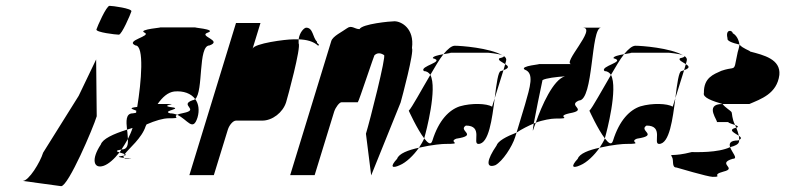

<svg xmlns="http://www.w3.org/2000/svg" viewBox="-20 -789 2695 659"><path d="M58 -168 190 -150C215 -151 300 -350 312 -390L310 -585L250 -460L128 -265C118 -232 79 -168 58 -168ZM311 -688C308 -678 378 -670 388 -670C398 -670 428 -740 431 -750C434 -760 366 -769 356 -769C345 -769 314 -698 311 -688Z M326 -293C292 -242 301 -208 336 -220C353 -226 372 -243 390 -266C380 -269 374 -272 397 -276C404 -287 412 -299 419 -312C418 -322 418 -333 416 -344C368 -329 332 -312 326 -293ZM445 -633C476 -633 465 -507 451 -422C415 -418 438 -414 448 -409C447 -407 448 -404 447 -402C445 -401 440 -401 436 -400C411 -400 413 -373 416 -344C423 -346 428 -348 435 -350C431 -337 425 -324 419 -312C420 -292 417 -276 398 -276H397C395 -272 393 -269 390 -266C395 -264 404 -262 408 -260C423 -280 467 -315 480 -356L483 -362C513 -375 540 -383 559 -383C607 -383 572 -387 588 -395C581 -398 572 -400 564 -400C531 -409 618 -416 562 -422C530 -429 603 -432 548 -432H521C538 -456 556 -472 578 -475C610 -478 636 -468 650 -449C679 -475 659 -633 699 -633C746 -650 659 -665 693 -677C728 -689 630 -695 654 -695H526C551 -695 450 -689 476 -677C502 -665 407 -650 445 -633ZM400 -254C377 -251 391 -249 406 -247C404 -249 403 -252 405 -255C404 -255 402 -254 400 -254ZM405 -255C416 -257 413 -258 408 -260C406 -258 406 -257 405 -255ZM406 -247C408 -245 412 -244 420 -244C443 -244 423 -245 406 -247ZM588 -395C624 -379 642 -335 658 -386C665 -410 662 -433 650 -449C647 -447 644 -445 641 -445C593 -428 668 -413 609 -401C598 -399 592 -397 588 -395Z M630 -188H714L762 -344C767 -360 780 -375 790 -375H880C915 -375 951 -403 962 -438C967 -454 1014 -627 1005 -640V-654H987C959 -654 853 -640 847 -622L874 -710H790ZM1005 -654C1033 -653 1056 -647 1072 -632C1080 -638 1066 -638 1068 -646C1053 -660 1055 -694 1031 -694C1024 -694 1008 -678 1005 -654Z M976 -188H1060L1127 -406C1132 -421 1145 -438 1152 -438H1208C1211 -438 1266 -607 1266 -600C1275 -608 1286 -608 1298 -600C1307 -600 1249 -372 1236 -330L1254 -187L1355 -437C1360 -454 1402 -612 1394 -624C1403 -692 1357 -716 1334 -716C1320 -716 1223 -707 1214 -689C1197 -689 1187 -704 1171 -692C1155 -680 1122 -665 1117 -648Z M1383 -409C1383 -409 1412 -345 1436 -314L1437 -318C1442 -335 1482 -486 1457 -532C1425 -478 1394 -420 1383 -409ZM1343 -244C1317 -216 1326 -210 1352 -222C1374 -231 1400 -256 1418 -282C1381 -274 1349 -262 1343 -244ZM1435 -545C1444 -545 1452 -540 1457 -532C1473 -559 1487 -584 1502 -603C1484 -600 1463 -595 1466 -589C1511 -577 1417 -562 1435 -545ZM1502 -603C1522 -607 1539 -608 1516 -608H1656C1653 -608 1693 -605 1705 -599C1660 -625 1561 -632 1541 -632C1530 -632 1517 -621 1502 -603ZM1418 -282C1466 -293 1500 -295 1508 -295C1574 -295 1516 -301 1546 -313C1624 -325 1550 -340 1579 -358C1640 -358 1600 -295 1622 -295C1658 -295 1669 -381 1678 -452L1669 -423C1650 -434 1599 -436 1558 -424C1522 -412 1486 -377 1464 -306C1459 -290 1449 -297 1436 -314C1432 -304 1425 -293 1418 -282ZM1694 -589C1687 -583 1703 -576 1714 -569L1717 -580C1719 -587 1716 -592 1709 -597C1711 -595 1708 -592 1694 -589ZM1705 -599C1706 -598 1708 -598 1709 -597C1708 -598 1707 -598 1705 -599ZM1699 -545C1690 -545 1684 -502 1678 -452L1708 -548ZM1708 -548C1730 -556 1725 -562 1714 -569Z M1684 -289C1651 -241 1646 -210 1680 -222C1705 -235 1738 -286 1748 -318L1753 -334C1717 -320 1689 -305 1684 -289ZM1781 -550C1815 -538 1799 -490 1782 -430L1753 -334C1771 -346 1793 -357 1812 -365C1819 -402 1833 -473 1842 -514C1854 -521 1890 -525 1919 -527C1879 -516 1839 -426 1819 -368C1842 -377 1873 -382 1885 -382C1954 -382 1882 -388 1934 -400C2002 -412 1925 -426 1967 -444C2018 -444 2007 -694 2043 -694H1980C2031 -694 1906 -569 1942 -569H1828C1845 -569 1761 -563 1781 -550ZM1838 -509C1838 -510 1839 -511 1839 -512ZM1812 -365C1808 -341 1807 -332 1813 -352C1815 -357 1817 -362 1819 -368C1817 -367 1814 -366 1812 -365Z M2003 -409C2003 -409 2032 -345 2056 -314L2057 -318C2062 -335 2102 -486 2077 -532C2045 -478 2014 -420 2003 -409ZM1963 -244C1937 -216 1946 -210 1972 -222C1994 -231 2020 -256 2038 -282C2001 -274 1969 -262 1963 -244ZM2055 -545C2064 -545 2072 -540 2077 -532C2093 -559 2107 -584 2122 -603C2104 -600 2083 -595 2086 -589C2131 -577 2037 -562 2055 -545ZM2122 -603C2142 -607 2159 -608 2136 -608H2276C2273 -608 2313 -605 2325 -599C2280 -625 2181 -632 2161 -632C2150 -632 2137 -621 2122 -603ZM2038 -282C2086 -293 2120 -295 2128 -295C2194 -295 2136 -301 2166 -313C2244 -325 2170 -340 2199 -358C2260 -358 2220 -295 2242 -295C2278 -295 2289 -381 2298 -452L2289 -423C2270 -434 2219 -436 2178 -424C2142 -412 2106 -377 2084 -306C2079 -290 2069 -297 2056 -314C2052 -304 2045 -293 2038 -282ZM2314 -589C2307 -583 2323 -576 2334 -569L2337 -580C2339 -587 2336 -592 2329 -597C2331 -595 2328 -592 2314 -589ZM2325 -599C2326 -598 2328 -598 2329 -597C2328 -598 2327 -598 2325 -599ZM2319 -545C2310 -545 2304 -502 2298 -452L2328 -548ZM2328 -548C2350 -556 2345 -562 2334 -569Z M2286 -251C2294 -239 2284 -214 2302 -214C2302 -214 2410 -182 2426 -182C2464 -182 2418 -188 2463 -200C2513 -212 2438 -227 2495 -244C2515 -244 2492 -266 2486 -284C2444 -264 2369 -267 2354 -267C2288 -250 2278 -263 2286 -251ZM2396 -470C2391 -454 2426 -442 2460 -432H2552C2591 -449 2647 -467 2655 -532C2660 -586 2601 -600 2555 -612C2553 -616 2530 -622 2518 -636C2517 -626 2514 -617 2512 -610L2503 -566C2498 -549 2494 -559 2456 -546C2430 -534 2395 -523 2396 -470ZM2477 -658C2474 -649 2492 -642 2518 -636C2516 -652 2508 -668 2495 -675C2493 -687 2469 -689 2477 -658ZM2440 -370H2483C2474 -370 2484 -366 2503 -360C2492 -381 2493 -401 2491 -404C2487 -410 2470 -419 2460 -432H2459C2394 -432 2448 -370 2440 -370ZM2503 -360C2504 -357 2506 -354 2507 -351H2509C2516 -354 2512 -357 2503 -360ZM2486 -284C2503 -288 2514 -294 2516 -301C2517 -303 2517 -306 2517 -309C2516 -308 2515 -308 2514 -307C2485 -307 2482 -296 2486 -284ZM2507 -351C2476 -343 2501 -333 2516 -323C2514 -331 2511 -342 2507 -351ZM2516 -323C2517 -318 2517 -313 2517 -309C2527 -314 2523 -318 2516 -323Z"/></svg>

Font: bitstorm
Style: maxcnobl
Weight: 400
Version: Version 0.2